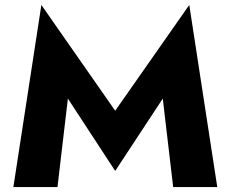

<svg xmlns="http://www.w3.org/2000/svg" viewBox="-20 -755 931 775"><path d="M254 -357 445 -65 637 -357 679 0H857L744 -735L445 -308L147 -735L34 0H212Z"/></svg>

Font: Jost
Style: Bold
Weight: 700
Version: Version 3.710